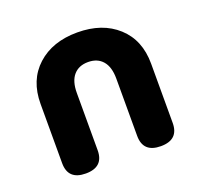

<svg xmlns="http://www.w3.org/2000/svg" viewBox="-97 -616 763 731"><g transform="rotate(-20 285.0 -250.0)"><path d="M133 8Q61 8 61 -60V-300Q61 -396 122.5 -452Q184 -508 285 -508Q386 -508 447.5 -452Q509 -396 509 -300V-60Q509 8 437 8Q365 8 365 -60V-292Q365 -339 344 -363.5Q323 -388 285 -388Q247 -388 226 -363.5Q205 -339 205 -292V-60Q205 8 133 8Z"/></g></svg>

Font: Madimi One
Style: Regular
Weight: 400
Designer: Taurai Valerie Mtake, Mirko Velimirovic
Foundry: TaVaTake
Version: Version 1.000; ttfautohint (v1.8.4.7-5d5b)